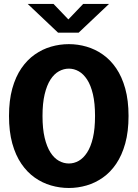

<svg xmlns="http://www.w3.org/2000/svg" viewBox="-20 -926 690 957"><path d="M323.3 11Q278 11 234.5 -1.6Q191 -14.1 153.2 -40.8Q115.4 -67.4 86.5 -109.7Q57.6 -152 41.2 -211.1Q24.9 -270.3 24.9 -348Q24.9 -425.2 41.2 -484.4Q57.6 -543.5 86.5 -585.6Q115.4 -627.6 153.2 -654.2Q191 -680.9 234.5 -693.4Q278 -706 323.3 -706Q368.1 -706 411.4 -693.4Q454.6 -680.9 492.6 -654.2Q530.6 -627.6 559.2 -585.6Q587.9 -543.5 604.3 -484.4Q620.7 -425.2 620.7 -348Q620.7 -270.3 604.3 -211.1Q587.9 -152 559.2 -109.7Q530.6 -67.4 492.6 -40.8Q454.6 -14.1 411.4 -1.6Q368.1 11 323.3 11ZM323.3 -111.1Q349 -111.1 372.4 -124.3Q395.8 -137.5 414.2 -165.9Q432.6 -194.2 443.2 -239.2Q453.7 -284.3 453.7 -348Q453.7 -411.2 443.2 -456.2Q432.6 -501.2 414.2 -529.4Q395.8 -557.5 372.4 -570.7Q349 -583.9 323.3 -583.9Q297.5 -583.9 273.7 -570.7Q249.9 -557.5 231.6 -529.4Q213.4 -501.2 202.6 -456.2Q191.9 -411.2 191.9 -348Q191.9 -284.3 202.6 -239.2Q213.4 -194.2 231.6 -165.9Q249.9 -137.5 273.7 -124.3Q297.5 -111.1 323.3 -111.1ZM118.1 -906.4H246.8L320.8 -829.2L394.6 -906.4H523.4L371.9 -763.1H269.5Z"/></svg>

Font: Trispace Thin
Style: Regular
Weight: 100
Designer: Tyler Finck
Foundry: Etcetera Type Company
Version: Version 1.210